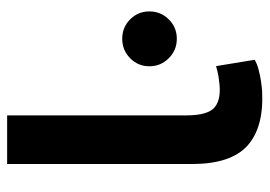

<svg xmlns="http://www.w3.org/2000/svg" viewBox="-126 -602 738 525"><g transform="rotate(-90 242.5 -339.0)"><path d="M342 -11.3Q332.7 -5.3 317.3 -1Q302 3.3 285.3 5.9Q268.5 8.4 255 9.3Q156.7 14 106.8 -31.3Q57 -76.7 57 -182.7V-688H190V-198Q190 -138 213 -119.8Q236 -101.7 283 -108.3Q297.3 -109.7 310 -112.8Q322.7 -116 324.7 -116.7ZM399.4 -224Q368.3 -224 346.3 -246Q324.3 -267.9 324.3 -299Q324.3 -330 346.3 -351.7Q368.3 -373.3 399.4 -373.3Q430.8 -373.3 452.5 -351.7Q474.3 -330 474.3 -299Q474.3 -267.9 452.5 -246Q430.8 -224 399.4 -224Z"/></g></svg>

Font: Nata Sans
Style: Regular
Weight: 400
Designer: Daniel Uzquiano Cruz
Version: Version 1.001